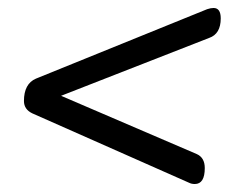

<svg xmlns="http://www.w3.org/2000/svg" viewBox="-20 -468 600 481"><path d="M515 -448Q533 -448 533 -422Q533 -383 504 -373L133 -228L473 -82Q493 -73 493 -47Q493 -7 468 -7Q460 -7 454 -10L61 -184Q40 -194 40 -215Q40 -258 70 -271L499 -445Q508 -448 515 -448Z"/></svg>

Font: Asap
Style: Italic
Weight: 400
Italic angle: -6°
Designer: Pablo Cosgaya
Foundry: Pablo Cosgaya
Version: Version 1.007;PS 001.007;hotconv 1.0.70;makeotf.lib2.5.58329